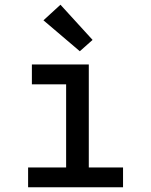

<svg xmlns="http://www.w3.org/2000/svg" viewBox="-20 -793 640 813"><path d="M99 0V-84H260V-436H115V-520H356V-84H501V0ZM318 -576 164 -707 236 -773 372 -624Z"/></svg>

Font: Iosevka Custom Medium Extended
Style: Regular
Weight: 500
Width: 7
Monospace: yes
Designer: Belleve Invis
Foundry: Belleve Invis
Version: Version 11.2.4; ttfautohint (v1.8.4)